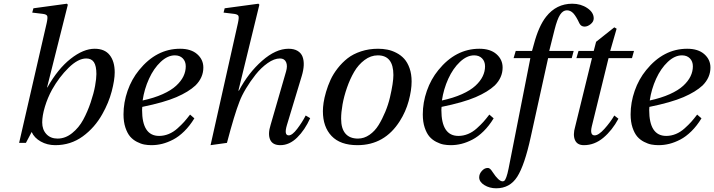

<svg xmlns="http://www.w3.org/2000/svg" viewBox="-20 -762 3809 1024"><path d="M82 0 229 -639.2Q235.4 -668.5 231.7 -677Q228 -685.5 209 -688L151.9 -694.8L158.2 -717.8L336.9 -742.2L341.8 -736.8L231 -295.9H232.9Q288.6 -395 356.7 -448.5Q424.8 -502 484.9 -502Q538.6 -502 565.2 -468Q591.8 -434.1 591.8 -376Q591.8 -335.4 575.7 -274.4Q559.6 -213.4 525.9 -153.8Q485.4 -81.1 421.1 -34.4Q356.9 12.2 274.9 12.2Q231.9 12.2 197.3 -7.3Q162.6 -26.9 148.9 -58.1L118.2 0ZM205.1 -108.9Q205.1 -70.8 227.3 -46.9Q249.5 -22.9 287.1 -22.9Q328.6 -22.9 364.7 -52Q400.9 -81.1 423.8 -123.5Q446.8 -166 463.4 -215.1Q480 -264.2 487.1 -303.7Q494.1 -343.3 494.1 -367.2Q494.1 -410.2 481 -430.2Q467.8 -450.2 439.9 -450.2Q396.5 -450.2 345.9 -400.6Q295.4 -351.1 257.8 -284.2Q233.9 -240.7 219.5 -192.9Q205.1 -145 205.1 -108.9Z M638.7 -151.9Q638.7 -215.3 660.4 -277.6Q682.1 -339.8 721.7 -388.2Q814 -502 940.4 -502Q999 -502 1031.7 -473.1Q1064.5 -444.3 1064.5 -401.9Q1064.5 -348.1 1022.5 -306.2Q985.8 -272 920.7 -243.9Q855.5 -215.8 738.8 -191.9Q737.8 -185.1 737.8 -175.8Q737.8 -37.1 828.6 -37.1Q855 -37.1 879.9 -47.4Q904.8 -57.6 926.8 -77.4Q948.7 -97.2 962.2 -112.3Q975.6 -127.4 993.7 -150.9L1016.6 -130.9Q992.2 -90.8 962.9 -62Q933.6 -33.2 903.6 -17.6Q873.5 -2 845.2 5.1Q816.9 12.2 787.6 12.2Q768.1 12.2 749.8 8.8Q731.4 5.4 710.4 -5.4Q689.5 -16.1 674.3 -33.4Q659.2 -50.8 648.9 -81.3Q638.7 -111.8 638.7 -151.9ZM740.7 -226.1Q801.8 -239.3 847.4 -259.8Q893.1 -280.3 919.4 -304.7Q945.8 -329.1 958.3 -355Q970.7 -380.9 970.7 -408.2Q970.7 -434.6 954.8 -450.7Q939 -466.8 912.6 -466.8Q874 -466.8 836.9 -431.9Q799.8 -397 774.7 -341.8Q749.5 -286.6 740.7 -226.1Z M1103 12.2 1249 -639.2Q1255.4 -668.5 1251.7 -677Q1248 -685.5 1229 -688L1172.4 -694.8L1178.2 -717.8L1358.4 -742.2L1363.3 -736.8L1251.5 -278.8H1254.4Q1304.7 -373.5 1377.7 -437.7Q1450.7 -502 1519 -502Q1548.3 -502 1567.4 -490.5Q1586.4 -479 1593.8 -459Q1601.1 -439 1599.9 -413.3Q1598.6 -387.7 1589.4 -356.9L1510.3 -95.2Q1493.7 -40 1520 -40Q1538.6 -40 1565.2 -75Q1591.8 -109.9 1610.4 -146L1634.3 -131.8Q1606 -68.8 1564.7 -28.3Q1523.4 12.2 1475.1 12.2Q1433.6 12.2 1420.7 -17.3Q1407.7 -46.9 1423.3 -96.2L1505.4 -379.9Q1514.6 -410.6 1505.9 -430.4Q1497.1 -450.2 1473.1 -450.2Q1442.4 -450.2 1407.5 -425.5Q1372.6 -400.9 1343.5 -364.3Q1314.5 -327.6 1291.7 -289.6Q1269 -251.5 1257.3 -220.2Q1230.5 -152.3 1190.4 0Z M1702.1 -168.9Q1702.1 -189 1705.8 -214.4Q1709.5 -239.7 1719 -272.2Q1728.5 -304.7 1742.9 -336.2Q1757.3 -367.7 1781 -397.9Q1804.7 -428.2 1834 -451.2Q1863.3 -474.1 1905.3 -488Q1947.3 -502 1996.1 -502Q2022 -502 2045.9 -497.3Q2069.8 -492.7 2094 -480.2Q2118.2 -467.8 2135.7 -448.5Q2153.3 -429.2 2164.3 -398.2Q2175.3 -367.2 2175.3 -327.1Q2175.3 -281.2 2159.7 -223.6Q2144 -166 2112.3 -116.2Q2031.2 12.2 1886.2 12.2Q1794.9 12.2 1748.5 -36.6Q1702.1 -85.4 1702.1 -168.9ZM1799.3 -128.9Q1799.3 -76.2 1822.3 -49.6Q1845.2 -22.9 1889.2 -22.9Q1921.9 -22.9 1950.7 -43Q1979.5 -63 1999.3 -95.2Q2019 -127.4 2034.9 -165.8Q2050.8 -204.1 2059.8 -242.7Q2068.8 -281.2 2073.5 -311.8Q2078.1 -342.3 2078.1 -361.8Q2078.1 -466.8 1995.1 -466.8Q1957.5 -466.8 1924.3 -441.9Q1891.1 -417 1868.9 -378.9Q1846.7 -340.8 1830.6 -294.4Q1814.5 -248 1806.9 -205.3Q1799.3 -162.6 1799.3 -128.9Z M2234.9 -151.9Q2234.9 -215.3 2256.6 -277.6Q2278.3 -339.8 2317.9 -388.2Q2410.2 -502 2536.6 -502Q2595.2 -502 2627.9 -473.1Q2660.6 -444.3 2660.6 -401.9Q2660.6 -348.1 2618.7 -306.2Q2582 -272 2516.8 -243.9Q2451.7 -215.8 2335 -191.9Q2334 -185.1 2334 -175.8Q2334 -37.1 2424.8 -37.1Q2451.2 -37.1 2476.1 -47.4Q2501 -57.6 2522.9 -77.4Q2544.9 -97.2 2558.3 -112.3Q2571.8 -127.4 2589.8 -150.9L2612.8 -130.9Q2588.4 -90.8 2559.1 -62Q2529.8 -33.2 2499.8 -17.6Q2469.7 -2 2441.4 5.1Q2413.1 12.2 2383.8 12.2Q2364.3 12.2 2345.9 8.8Q2327.6 5.4 2306.6 -5.4Q2285.6 -16.1 2270.5 -33.4Q2255.4 -50.8 2245.1 -81.3Q2234.9 -111.8 2234.9 -151.9ZM2336.9 -226.1Q2397.9 -239.3 2443.6 -259.8Q2489.3 -280.3 2515.6 -304.7Q2542 -329.1 2554.4 -355Q2566.9 -380.9 2566.9 -408.2Q2566.9 -434.6 2551 -450.7Q2535.2 -466.8 2508.8 -466.8Q2470.2 -466.8 2433.1 -431.9Q2396 -397 2370.8 -341.8Q2345.7 -286.6 2336.9 -226.1Z M2535.6 184.1Q2535.6 165.5 2549.8 149.7Q2564 133.8 2580.6 133.8Q2583.5 133.8 2585.9 134.3Q2588.4 134.8 2590.6 136.5Q2592.8 138.2 2594.2 139.2Q2595.7 140.1 2598.1 143.1Q2600.6 146 2601.3 147Q2602.1 147.9 2604.5 151.6Q2606.9 155.3 2607.4 155.8Q2639.6 205.1 2660.6 205.1Q2666.5 205.1 2670.7 201.4Q2674.8 197.8 2680.7 182.1Q2686.5 166.5 2692.4 137.2L2808.6 -452.1H2719.2L2730.5 -490.2H2817.4L2827.6 -526.9Q2853 -622.6 2892.6 -672.9Q2947.3 -742.2 3032.2 -742.2Q3077.6 -742.2 3112.1 -719Q3146.5 -695.8 3146.5 -664.1Q3146.5 -646.5 3130.1 -633.3Q3113.8 -620.1 3097.7 -620.1Q3079.1 -620.1 3070.3 -637.2Q3053.2 -674.3 3038.1 -690.7Q3022.9 -707 3003.4 -707Q2982.4 -707 2967 -683.3Q2951.7 -659.7 2937.5 -603L2909.2 -490.2H3039.6L3029.3 -452.1H2903.3L2810.5 -30.8Q2777.8 119.1 2738.5 180.7Q2699.2 242.2 2626.5 242.2Q2590.8 242.2 2563.5 225.3Q2536.1 208.5 2535.6 184.1Z M3047.4 -85.9 3137.2 -452.1H3054.2L3065.4 -490.2H3146.5L3159.2 -539.1L3256.3 -616.2L3268.6 -608.9L3234.4 -490.2H3361.3L3350.6 -452.1H3225.6L3136.2 -87.9Q3125 -40 3151.4 -40Q3172.4 -40 3203.6 -74.7Q3234.9 -109.4 3256.3 -146L3278.3 -128.9Q3245.1 -66.9 3197.8 -27.3Q3150.4 12.2 3094.2 12.2Q3058.1 12.2 3046.4 -15.4Q3034.7 -43 3047.4 -85.9Z M3343.3 -151.9Q3343.3 -215.3 3365 -277.6Q3386.7 -339.8 3426.3 -388.2Q3518.6 -502 3645 -502Q3703.6 -502 3736.3 -473.1Q3769 -444.3 3769 -401.9Q3769 -348.1 3727.1 -306.2Q3690.4 -272 3625.2 -243.9Q3560.1 -215.8 3443.4 -191.9Q3442.4 -185.1 3442.4 -175.8Q3442.4 -37.1 3533.2 -37.1Q3559.6 -37.1 3584.5 -47.4Q3609.4 -57.6 3631.3 -77.4Q3653.3 -97.2 3666.7 -112.3Q3680.2 -127.4 3698.2 -150.9L3721.2 -130.9Q3696.8 -90.8 3667.5 -62Q3638.2 -33.2 3608.2 -17.6Q3578.1 -2 3549.8 5.1Q3521.5 12.2 3492.2 12.2Q3472.7 12.2 3454.3 8.8Q3436 5.4 3415 -5.4Q3394 -16.1 3378.9 -33.4Q3363.8 -50.8 3353.5 -81.3Q3343.3 -111.8 3343.3 -151.9ZM3445.3 -226.1Q3506.3 -239.3 3552 -259.8Q3597.7 -280.3 3624 -304.7Q3650.4 -329.1 3662.8 -355Q3675.3 -380.9 3675.3 -408.2Q3675.3 -434.6 3659.4 -450.7Q3643.6 -466.8 3617.2 -466.8Q3578.6 -466.8 3541.5 -431.9Q3504.4 -397 3479.2 -341.8Q3454.1 -286.6 3445.3 -226.1Z"/></svg>

Font: Linguistics Pro
Style: Italic
Weight: 400
Italic angle: -12°
Designer: Stefan Peev, Context Ltd
Foundry: Stefan Peev, Context Ltd
Version: Version 001.000